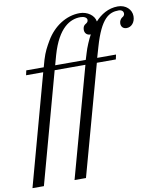

<svg xmlns="http://www.w3.org/2000/svg" viewBox="-143 -802 960 1125"><g transform="rotate(-10 337.0 -239.0)"><path d="M-42 242H26L206 -416H389L209 238H277L457 -416H570L576 -444H464L482 -506C529 -670 579 -696 636 -696C653 -696 664 -687 664 -673C664 -665 660 -657 648 -651C640 -645 632 -633 632 -619C632 -599 644 -586 665 -586C693 -586 716 -611 716 -648C716 -687 683 -720 635 -720C577 -720 532 -690 500 -655H499C494 -691 454 -720 408 -720C327 -720 252 -670 207 -594C186 -558 172 -533 158 -487L146 -444H42L36 -416H138ZM214 -444 230 -502C275 -659 348 -696 408 -696C430 -696 447 -687 447 -673C447 -662 440 -656 431 -651C422 -646 415 -636 415 -619C415 -599 429 -586 447 -586H451C436 -559 416 -512 408 -483L396 -444Z"/></g></svg>

Font: Old Standard
Style: Italic
Weight: 400
Italic angle: -15.2°
Designer: Alexey Kryukov <alexios@thessalonica.org.ru>
Version: Version 2.0